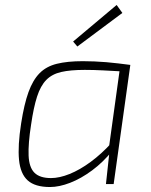

<svg xmlns="http://www.w3.org/2000/svg" viewBox="-20 -740 606 772"><path d="M313 -494Q336 -494 359.5 -493Q383 -492 407.5 -490Q432 -488 456 -485Q480 -482 504 -479L487 -452Q433 -455 394.5 -457Q356 -459 321 -459Q263 -459 226 -450.5Q189 -442 166 -418.5Q143 -395 129 -351.5Q115 -308 105 -239Q93 -162 95 -114.5Q97 -67 118.5 -45.5Q140 -24 185 -24Q219 -24 260 -40.5Q301 -57 344.5 -89Q388 -121 429 -166L433 -135Q395 -88 350.5 -55Q306 -22 262 -5Q218 12 181 12Q121 12 91.5 -14.5Q62 -41 56.5 -97.5Q51 -154 65 -244Q77 -321 94.5 -369.5Q112 -418 139 -445.5Q166 -473 208.5 -483.5Q251 -494 313 -494ZM464 -479H504L437 0H406L419 -120L415 -125ZM449 -720 472 -688 291 -553 274 -573Z"/></svg>

Font: Exo 2 ExtraLight
Style: Italic
Weight: 250
Italic angle: -8°
Designer: Natanael Gama
Foundry: Natanael Gama
Version: Version 2.010